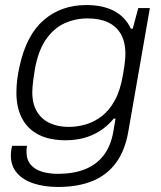

<svg xmlns="http://www.w3.org/2000/svg" viewBox="-20 -558 640 761"><path d="M210 183Q157 183 114.5 169.5Q72 156 47.5 128Q23 100 23 58Q23 51 24 41.5Q25 32 28 20H87Q86 27 85.5 32.5Q85 38 85 43Q85 75 101.5 94.5Q118 114 146.5 122.5Q175 131 209 131Q271 131 316.5 113Q362 95 390.5 58Q419 21 429 -35Q431 -49 433.5 -62Q436 -75 438 -88H431Q406 -58 376 -39Q346 -20 312 -11Q278 -2 240 -2Q177 -2 133.5 -24Q90 -46 67.5 -88.5Q45 -131 45 -191Q45 -218 48.5 -244.5Q52 -271 58 -297Q85 -420 154 -479Q223 -538 322 -538Q387 -538 431.5 -515Q476 -492 499 -444H506L528 -526H574L489 -39Q476 38 440 87Q404 136 346.5 159.5Q289 183 210 183ZM252 -55Q287 -55 320.5 -65Q354 -75 383.5 -97.5Q413 -120 435 -160Q457 -200 467 -260Q471 -281 473 -296Q475 -311 476 -322.5Q477 -334 477 -343Q477 -392 459 -423Q441 -454 408 -469.5Q375 -485 327 -485Q279 -485 236.5 -466Q194 -447 162.5 -402Q131 -357 118 -282Q114 -258 112 -242Q110 -226 109 -214.5Q108 -203 108 -193Q108 -146 126.5 -115.5Q145 -85 177.5 -70Q210 -55 252 -55Z"/></svg>

Font: Archivo SemiExpanded ExtraLight
Style: Italic
Weight: 250
Width: 6
Italic angle: -10°
Designer: Hector Gatti
Foundry: Omnibus-Type
Version: Version 2.001